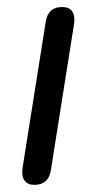

<svg xmlns="http://www.w3.org/2000/svg" viewBox="-20 -513 272 540"><path d="M76.4 6.9Q57.5 6.9 48.7 -5.7Q40 -18.3 43.4 -40.6L108.8 -453Q115.5 -493.3 155.3 -493.3Q174.3 -493.3 183 -480.9Q191.7 -468.5 188.3 -445.7L122.9 -33.3Q116.2 6.9 76.4 6.9Z"/></svg>

Font: Nunito Variable Extra Light
Style: Italic
Weight: 200
Italic angle: -9°
Designer: Vernon Adams
Foundry: Vernon Adams
Version: Version 3.602